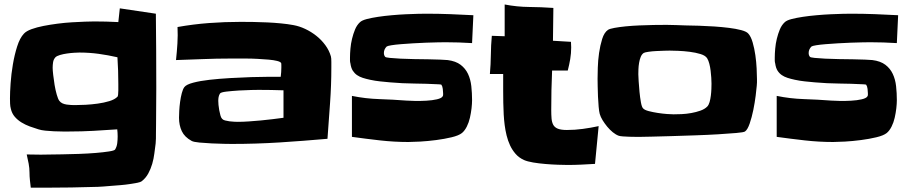

<svg xmlns="http://www.w3.org/2000/svg" viewBox="-20 -747 4153 874"><path d="M691.4 -345.7Q691.4 -304.7 690.9 -264.2Q690.4 -223.6 690.4 -182.6Q689.5 -161.1 689.9 -138.7Q690.4 -116.2 688.5 -93.8Q685.5 -72.3 682.6 -48.3Q679.7 -24.4 672.9 -1Q666 22.5 654.8 43Q643.6 63.5 625 78.1Q620.1 82 605.5 85Q590.8 87.9 571.3 90.8Q551.8 93.8 529.3 95.7Q506.8 97.7 486.3 99.1Q465.8 100.6 449.2 102.1Q432.6 103.5 425.8 103.5Q364.3 105.5 304.2 106.4Q244.1 107.4 182.6 107.4H120.1Q118.2 90.8 116.2 73.2Q114.3 55.7 114.3 38.1Q114.3 18.6 110.4 -2.4Q106.4 -23.4 101.6 -43.9L166 -43Q171.9 -43 198.7 -43.5Q225.6 -43.9 261.7 -44.4Q297.9 -44.9 339.4 -46.4Q380.9 -47.9 416 -50.8Q451.2 -53.7 476.1 -57.6Q501 -61.5 503.9 -66.4Q511.7 -79.1 513.7 -95.2Q515.6 -111.3 515.6 -126Q515.6 -133.8 515.1 -142.1Q514.6 -150.4 513.7 -158.2Q459 -154.3 405.3 -151.4Q351.6 -148.4 295.9 -148.4Q283.2 -148.4 264.2 -148.4Q245.1 -148.4 225.1 -149.4Q205.1 -150.4 186 -152.3Q167 -154.3 155.3 -158.2Q135.7 -164.1 115.7 -171.4Q95.7 -178.7 78.1 -189.5Q60.5 -200.2 47.4 -215.3Q34.2 -230.5 29.3 -252Q26.4 -262.7 25.9 -275.4Q25.4 -288.1 25.4 -298.8Q25.4 -326.2 28.3 -368.2Q31.2 -410.2 38.6 -453.6Q45.9 -497.1 58.1 -535.6Q70.3 -574.2 88.9 -593.8Q99.6 -605.5 123.5 -614.3Q147.5 -623 177.7 -628.9Q208 -634.8 241.7 -639.2Q275.4 -643.6 307.6 -645.5Q339.8 -647.5 366.7 -648.4Q393.6 -649.4 409.2 -649.4Q463.9 -649.4 518.6 -646.5L525.4 -709L689.5 -684.6Q690.4 -599.6 690.9 -515.6Q691.4 -431.6 691.4 -345.7ZM518.6 -364.3Q518.6 -395.5 517.6 -425.3Q516.6 -455.1 514.6 -486.3Q471.7 -496.1 428.7 -502Q385.7 -507.8 340.8 -507.8Q333 -507.8 317.4 -506.8Q301.8 -505.9 284.7 -503.4Q267.6 -501 252.9 -496.6Q238.3 -492.2 232.4 -486.3Q223.6 -476.6 221.7 -463.9Q219.7 -451.2 219.7 -438.5Q219.7 -427.7 222.2 -405.8Q224.6 -383.8 228.5 -360.4Q232.4 -336.9 238.3 -316.4Q244.1 -295.9 250 -288.1Q255.9 -280.3 264.6 -276.4Q273.4 -272.5 283.7 -271Q293.9 -269.5 304.2 -269Q314.5 -268.6 322.3 -268.6Q341.8 -268.6 369.6 -270Q397.5 -271.5 425.3 -275.4Q453.1 -279.3 477.5 -286.6Q502 -293.9 514.6 -306.6Q516.6 -307.6 517.6 -316.4Q518.6 -325.2 518.6 -335Q518.6 -344.7 518.6 -353.5Q518.6 -362.3 518.6 -364.3Z M1488.3 -440.4Q1488.3 -358.4 1482.4 -277.3Q1476.6 -196.3 1470.7 -115.2Q1361.3 -105.5 1252.9 -98.6Q1144.5 -91.8 1035.2 -91.8Q1025.4 -91.8 999 -92.3Q972.7 -92.8 943.4 -94.2Q914.1 -95.7 887.7 -98.1Q861.3 -100.6 852.5 -105.5Q820.3 -123 807.6 -149.9Q794.9 -176.8 794.9 -210.9Q794.9 -222.7 795.9 -242.2Q796.9 -261.7 799.8 -283.2Q802.7 -304.7 807.6 -323.2Q812.5 -341.8 819.3 -350.6Q828.1 -362.3 859.4 -370.6Q890.6 -378.9 934.1 -383.8Q977.5 -388.7 1027.8 -391.6Q1078.1 -394.5 1124 -396Q1169.9 -397.5 1206.1 -397.5Q1242.2 -397.5 1257.8 -397.5Q1260.7 -418.9 1260.7 -439.5Q1260.7 -441.4 1260.7 -449.7Q1260.7 -458 1259.8 -460Q1256.8 -465.8 1241.2 -469.7Q1225.6 -473.6 1202.6 -475.6Q1179.7 -477.5 1152.8 -479Q1126 -480.5 1100.6 -480.5Q1075.2 -480.5 1055.7 -480.5Q1036.1 -480.5 1027.3 -480.5Q965.8 -480.5 904.3 -478Q842.8 -475.6 781.2 -473.6Q785.2 -510.7 787.6 -548.8Q790 -586.9 788.1 -624Q859.4 -636.7 931.2 -642.1Q1002.9 -647.5 1076.2 -647.5Q1102.5 -647.5 1133.8 -647Q1165 -646.5 1196.3 -645Q1227.5 -643.6 1258.3 -640.6Q1289.1 -637.7 1315.4 -632.8Q1342.8 -627.9 1369.6 -615.2Q1396.5 -602.5 1419.9 -584Q1443.4 -565.4 1460.9 -541.5Q1478.5 -517.6 1486.3 -490.2Q1487.3 -487.3 1487.8 -480.5Q1488.3 -473.6 1488.3 -465.3Q1488.3 -457 1488.3 -450.2Q1488.3 -443.4 1488.3 -440.4ZM1270.5 -210.9V-335.9Q1242.2 -336.9 1213.9 -337.4Q1185.5 -337.9 1157.2 -337.9Q1151.4 -337.9 1124.5 -337.4Q1097.7 -336.9 1066.9 -335Q1036.1 -333 1010.7 -330.1Q985.4 -327.1 981.4 -321.3Q976.6 -313.5 975.1 -305.2Q973.6 -296.9 973.6 -288.1Q973.6 -281.2 974.6 -269.5Q975.6 -257.8 978 -245.1Q980.5 -232.4 983.4 -221.7Q986.3 -210.9 991.2 -206.1Q995.1 -201.2 1004.4 -198.7Q1013.7 -196.3 1024.4 -194.8Q1035.2 -193.4 1045.9 -192.9Q1056.6 -192.4 1062.5 -192.4Q1085.9 -192.4 1112.8 -194.3Q1139.6 -196.3 1167.5 -198.7Q1195.3 -201.2 1221.7 -204.6Q1248 -208 1270.5 -210.9Z M2134.8 -677.7 2128.9 -550.8Q2098.6 -552.7 2068.4 -553.7Q2038.1 -554.7 2007.8 -554.7Q1995.1 -554.7 1971.7 -554.2Q1948.2 -553.7 1919.4 -552.7Q1890.6 -551.8 1860.4 -549.8Q1830.1 -547.9 1804.7 -545.9Q1779.3 -543.9 1761.7 -541Q1744.1 -538.1 1740.2 -535.2Q1727.5 -522.5 1727.5 -505.9Q1727.5 -495.1 1733.4 -488.3Q1735.4 -485.4 1754.9 -483.4Q1774.4 -481.4 1802.7 -480Q1831.1 -478.5 1864.7 -478Q1898.4 -477.5 1929.2 -477.1Q1960 -476.6 1983.9 -475.6Q2007.8 -474.6 2017.6 -473.6Q2054.7 -468.8 2076.7 -452.1Q2098.6 -435.5 2110.4 -410.6Q2122.1 -385.7 2125.5 -354.5Q2128.9 -323.2 2128.9 -291Q2128.9 -275.4 2126.5 -253.9Q2124 -232.4 2119.1 -210.9Q2114.3 -189.5 2105 -170.9Q2095.7 -152.3 2083 -141.6Q2068.4 -129.9 2035.6 -122.1Q2002.9 -114.3 1965.3 -109.4Q1927.7 -104.5 1892.6 -102.5Q1857.4 -100.6 1838.9 -100.6Q1774.4 -100.6 1710 -107.9Q1645.5 -115.2 1582 -124V-310.5Q1643.6 -297.9 1705.6 -295.9Q1767.6 -293.9 1830.1 -289.1Q1842.8 -288.1 1868.7 -287.6Q1894.5 -287.1 1920.9 -288.6Q1947.3 -290 1968.8 -294.9Q1990.2 -299.8 1995.1 -308.6Q1997.1 -311.5 1997.1 -315.4Q1997.1 -319.3 1997.1 -322.3Q1997.1 -330.1 1995.6 -342.3Q1994.1 -354.5 1989.3 -361.3Q1988.3 -362.3 1982.4 -362.8Q1976.6 -363.3 1975.6 -363.3Q1920.9 -366.2 1866.2 -366.7Q1811.5 -367.2 1755.9 -372.1Q1733.4 -374 1710.4 -376.5Q1687.5 -378.9 1665 -383.8Q1646.5 -387.7 1631.3 -392.6Q1616.2 -397.5 1605 -405.3Q1593.8 -413.1 1585.9 -425.3Q1578.1 -437.5 1575.2 -458Q1573.2 -464.8 1573.2 -471.2Q1573.2 -477.5 1573.2 -485.4Q1573.2 -502.9 1575.2 -525.4Q1577.1 -547.9 1582.5 -570.3Q1587.9 -592.8 1596.2 -612.8Q1604.5 -632.8 1618.2 -645.5Q1627 -654.3 1649.4 -660.2Q1671.9 -666 1701.2 -670.4Q1730.5 -674.8 1763.7 -677.7Q1796.9 -680.7 1827.6 -682.1Q1858.4 -683.6 1883.3 -684.1Q1908.2 -684.6 1920.9 -684.6Q1975.6 -684.6 2028.8 -682.6Q2082 -680.7 2134.8 -677.7Z M2705.1 -172.9 2688.5 -1Q2657.2 1 2626 2.4Q2594.7 3.9 2563.5 3.9Q2546.9 3.9 2519.5 2.9Q2492.2 2 2462.9 -0.5Q2433.6 -2.9 2407.2 -7.3Q2380.9 -11.7 2365.2 -18.6Q2341.8 -29.3 2326.7 -46.9Q2311.5 -64.5 2301.8 -85.4Q2292 -106.4 2286.1 -130.4Q2280.3 -154.3 2277.3 -177.7Q2274.4 -200.2 2272.9 -226.1Q2271.5 -252 2271 -279.3Q2270.5 -306.6 2270.5 -332.5Q2270.5 -358.4 2270.5 -380.9V-410.2H2210Q2213.9 -454.1 2214.4 -497.1Q2214.8 -540 2218.8 -584L2277.3 -582V-726.6Q2333 -715.8 2388.2 -715.3Q2443.4 -714.8 2499 -710.9L2497.1 -561.5L2579.1 -556.6Q2579.1 -549.8 2579.6 -543.9Q2580.1 -538.1 2580.1 -531.2Q2580.1 -503.9 2575.7 -478Q2571.3 -452.1 2564.5 -425.8H2493.2Q2491.2 -380.9 2490.2 -335.9Q2489.3 -291 2489.3 -246.1Q2489.3 -224.6 2490.7 -207.5Q2492.2 -190.4 2498.5 -178.7Q2504.9 -167 2519.5 -161.1Q2534.2 -155.3 2560.5 -155.3Q2596.7 -155.3 2632.8 -160.2Q2668.9 -165 2705.1 -172.9Z M3425.8 -386.7Q3425.8 -378.9 3425.8 -371.6Q3425.8 -364.3 3424.8 -356.4Q3423.8 -342.8 3419.9 -311.5Q3416 -280.3 3409.2 -246.6Q3402.3 -212.9 3392.6 -184.6Q3382.8 -156.2 3371.1 -148.4Q3365.2 -144.5 3331.5 -141.6Q3297.9 -138.7 3249.5 -135.7Q3201.2 -132.8 3144.5 -130.9Q3087.9 -128.9 3036.6 -127.4Q2985.4 -126 2946.8 -125Q2908.2 -124 2895.5 -124Q2889.6 -124 2875.5 -124Q2861.3 -124 2845.7 -124.5Q2830.1 -125 2816.4 -126Q2802.7 -127 2796.9 -128.9Q2783.2 -133.8 2769.5 -145Q2755.9 -156.2 2744.1 -170.4Q2732.4 -184.6 2723.1 -199.7Q2713.9 -214.8 2710 -228.5Q2707 -239.3 2705.1 -261.2Q2703.1 -283.2 2702.1 -307.1Q2701.2 -331.1 2700.7 -353.5Q2700.2 -376 2700.2 -387.7Q2700.2 -406.2 2701.2 -439Q2702.1 -471.7 2707 -505.9Q2711.9 -540 2721.2 -569.8Q2730.5 -599.6 2748 -611.3Q2755.9 -616.2 2777.3 -620.1Q2798.8 -624 2828.1 -627Q2857.4 -629.9 2890.6 -631.3Q2923.8 -632.8 2955.6 -633.3Q2987.3 -633.8 3014.6 -633.8Q3042 -633.8 3058.6 -632.8Q3073.2 -631.8 3100.6 -631.3Q3127.9 -630.9 3161.6 -629.9Q3195.3 -628.9 3231.4 -626.5Q3267.6 -624 3298.8 -620.1Q3330.1 -616.2 3354 -609.9Q3377.9 -603.5 3385.7 -594.7Q3398.4 -581.1 3406.2 -553.7Q3414.1 -526.4 3418.5 -495.6Q3422.9 -464.8 3424.3 -435.1Q3425.8 -405.3 3425.8 -386.7ZM3218.8 -366.2Q3218.8 -377.9 3217.8 -393.6Q3216.8 -409.2 3214.8 -425.3Q3212.9 -441.4 3209 -456.5Q3205.1 -471.7 3199.2 -481.4Q3191.4 -494.1 3168.9 -501Q3146.5 -507.8 3119.6 -511.2Q3092.8 -514.6 3066.9 -515.6Q3041 -516.6 3028.3 -516.6Q3021.5 -516.6 3003.9 -516.1Q2986.3 -515.6 2967.3 -514.6Q2948.2 -513.7 2931.6 -511.2Q2915 -508.8 2910.2 -505.9Q2901.4 -500 2896.5 -487.8Q2891.6 -475.6 2889.2 -460.9Q2886.7 -446.3 2886.2 -432.1Q2885.7 -418 2885.7 -409.2Q2885.7 -400.4 2887.2 -377.4Q2888.7 -354.5 2891.1 -328.6Q2893.6 -302.7 2897.5 -281.2Q2901.4 -259.8 2907.2 -253.9Q2914.1 -246.1 2933.1 -241.2Q2952.1 -236.3 2974.1 -232.9Q2996.1 -229.5 3016.6 -228Q3037.1 -226.6 3045.9 -226.6Q3061.5 -226.6 3083 -227.5Q3104.5 -228.5 3126.5 -232.4Q3148.4 -236.3 3168 -243.2Q3187.5 -250 3199.2 -261.7Q3206.1 -268.6 3210 -282.2Q3213.9 -295.9 3215.8 -311.5Q3217.8 -327.1 3218.3 -342.3Q3218.8 -357.4 3218.8 -366.2Z M4068.4 -677.7 4062.5 -550.8Q4032.2 -552.7 4002 -553.7Q3971.7 -554.7 3941.4 -554.7Q3928.7 -554.7 3905.3 -554.2Q3881.8 -553.7 3853 -552.7Q3824.2 -551.8 3793.9 -549.8Q3763.7 -547.9 3738.3 -545.9Q3712.9 -543.9 3695.3 -541Q3677.7 -538.1 3673.8 -535.2Q3661.1 -522.5 3661.1 -505.9Q3661.1 -495.1 3667 -488.3Q3668.9 -485.4 3688.5 -483.4Q3708 -481.4 3736.3 -480Q3764.6 -478.5 3798.3 -478Q3832 -477.5 3862.8 -477.1Q3893.6 -476.6 3917.5 -475.6Q3941.4 -474.6 3951.2 -473.6Q3988.3 -468.8 4010.3 -452.1Q4032.2 -435.5 4043.9 -410.6Q4055.7 -385.7 4059.1 -354.5Q4062.5 -323.2 4062.5 -291Q4062.5 -275.4 4060.1 -253.9Q4057.6 -232.4 4052.7 -210.9Q4047.9 -189.5 4038.6 -170.9Q4029.3 -152.3 4016.6 -141.6Q4002 -129.9 3969.2 -122.1Q3936.5 -114.3 3898.9 -109.4Q3861.3 -104.5 3826.2 -102.5Q3791 -100.6 3772.5 -100.6Q3708 -100.6 3643.6 -107.9Q3579.1 -115.2 3515.6 -124V-310.5Q3577.1 -297.9 3639.2 -295.9Q3701.2 -293.9 3763.7 -289.1Q3776.4 -288.1 3802.2 -287.6Q3828.1 -287.1 3854.5 -288.6Q3880.9 -290 3902.3 -294.9Q3923.8 -299.8 3928.7 -308.6Q3930.7 -311.5 3930.7 -315.4Q3930.7 -319.3 3930.7 -322.3Q3930.7 -330.1 3929.2 -342.3Q3927.7 -354.5 3922.9 -361.3Q3921.9 -362.3 3916 -362.8Q3910.2 -363.3 3909.2 -363.3Q3854.5 -366.2 3799.8 -366.7Q3745.1 -367.2 3689.5 -372.1Q3667 -374 3644 -376.5Q3621.1 -378.9 3598.6 -383.8Q3580.1 -387.7 3564.9 -392.6Q3549.8 -397.5 3538.6 -405.3Q3527.3 -413.1 3519.5 -425.3Q3511.7 -437.5 3508.8 -458Q3506.8 -464.8 3506.8 -471.2Q3506.8 -477.5 3506.8 -485.4Q3506.8 -502.9 3508.8 -525.4Q3510.7 -547.9 3516.1 -570.3Q3521.5 -592.8 3529.8 -612.8Q3538.1 -632.8 3551.8 -645.5Q3560.5 -654.3 3583 -660.2Q3605.5 -666 3634.8 -670.4Q3664.1 -674.8 3697.3 -677.7Q3730.5 -680.7 3761.2 -682.1Q3792 -683.6 3816.9 -684.1Q3841.8 -684.6 3854.5 -684.6Q3909.2 -684.6 3962.4 -682.6Q4015.6 -680.7 4068.4 -677.7Z"/></svg>

Font: Slackey
Style: Regular
Weight: 400
Designer: Squid
Foundry: Font Diner, Inc DBA Sideshow
Version: Version 1.001